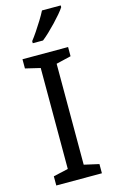

<svg xmlns="http://www.w3.org/2000/svg" viewBox="-141 -996 621 1049"><g transform="rotate(-15 169.5 -472.0)"><path d="M298 0H40V-52L124 -71V-642L40 -662V-714H298V-662L214 -642V-71L298 -52ZM318 -934Q309 -920 292 -900Q275 -880 254.5 -858.5Q234 -837 213.5 -817.5Q193 -798 175 -784H117V-796Q132 -815 149.5 -841Q167 -867 184 -894.5Q201 -922 212 -944H318Z"/></g></svg>

Font: Noto Sans Hebrew
Style: Regular
Weight: 400
Designer: Monotype Design Team
Foundry: Monotype Imaging Inc.
Version: Version 2.003;January 10, 2023;FontCreator 14.0.0.2877 64-bi